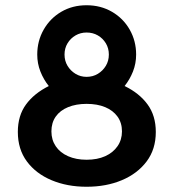

<svg xmlns="http://www.w3.org/2000/svg" viewBox="-20 -700 661 732"><path d="M310 12Q236 12 176.5 -13Q117 -38 82.5 -84.5Q48 -131 48 -197Q48 -259 79 -301.5Q110 -344 166 -372Q146 -397 134 -427.5Q122 -458 122 -492Q122 -544 146.5 -587Q171 -630 213.5 -655Q256 -680 310 -680Q364 -680 407 -655Q450 -630 474.5 -587Q499 -544 499 -492Q499 -458 487 -427.5Q475 -397 455 -372Q511 -345 542.5 -302Q574 -259 574 -197Q574 -131 539 -84.5Q504 -38 444.5 -13Q385 12 310 12ZM310 -91Q351 -91 381 -104.5Q411 -118 428 -142.5Q445 -167 445 -199Q445 -232 428 -255.5Q411 -279 381 -291.5Q351 -304 310 -304Q270 -304 239.5 -291.5Q209 -279 192.5 -255.5Q176 -232 176 -199Q176 -167 192.5 -142.5Q209 -118 239.5 -104.5Q270 -91 310 -91ZM310 -407Q334 -407 353 -418.5Q372 -430 383.5 -449Q395 -468 395 -492Q395 -516 383.5 -535Q372 -554 353 -565Q334 -576 310 -576Q287 -576 268 -565Q249 -554 237.5 -535Q226 -516 226 -492Q226 -468 237.5 -449Q249 -430 268 -418.5Q287 -407 310 -407Z"/></svg>

Font: Atkinson Hyperlegible Next SemiBold
Style: Regular
Weight: 600
Designer: Elliott Scott, Megan Eiswerth, Linus Boman, Theodore Petrosky, Letters from Sweden
Foundry: Applied Design Works, Letters from Sweden
Version: Version 2.001